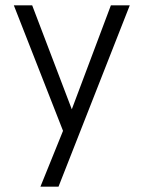

<svg xmlns="http://www.w3.org/2000/svg" viewBox="-20 -533 540 722"><path d="M217 -41 32 -513H101L250 -122L397 -513H468L200 169H132Z"/></svg>

Font: Lineal Light
Style: Regular
Weight: 300
Designer: Created by Frank Adebiaye with contributions from Anton Moglia & Ariel Martín Pérez
Created by Frank ADEBIAYE with FontF
Foundry: Velvetyne Type Foundry
Version: Version 2.000